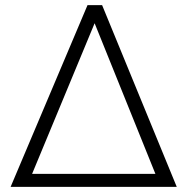

<svg xmlns="http://www.w3.org/2000/svg" viewBox="-20 -731 737 751"><path d="M379.4 -710.9 671.4 0H21.5L322.3 -710.9ZM105.5 -50.8H587.9L350.1 -640.1Z"/></svg>

Font: Vazir Thin
Style: Thin
Weight: 100
Designer: Saber Rastikerdar
Foundry: Saber Rastikerdar
Version: Version 30.0.0